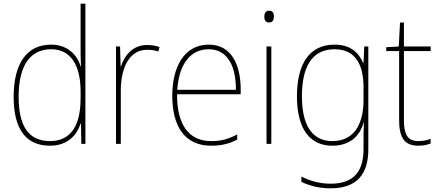

<svg xmlns="http://www.w3.org/2000/svg" viewBox="-20 -780 2379 1041"><path d="M251 10C347 10 397 -48 417 -110H419L421 0H443V-760H417V-526C417 -491 417 -457 419 -420H417C399 -482 346 -538 257 -538C127 -538 54 -438 54 -255C54 -83 118 10 251 10ZM251 -15C134 -15 81 -98 81 -255C81 -426 144 -513 258 -513C362 -513 417 -428 417 -284V-248C417 -103 367 -15 251 -15Z M777 -536C699 -536 654 -478 636 -420H634L631 -528H609V0H635V-290C635 -410 680 -510 777 -510C801 -510 820 -507 838 -501L845 -525C825 -532 802 -536 777 -536Z M1112 -538C978 -538 914 -416 914 -261C914 -100 978 10 1125 10C1181 10 1224 -1 1266 -23V-51C1214 -24 1178 -15 1125 -15C1003 -15 939 -105 940 -269H1285V-295C1285 -427 1236 -538 1112 -538ZM1112 -513C1214 -513 1260 -420 1259 -293H941C951 -438 1016 -513 1112 -513Z M1439 -722C1419 -722 1413 -706 1413 -690C1413 -673 1419 -658 1438 -658C1459 -658 1465 -672 1465 -690C1465 -706 1461 -722 1439 -722ZM1451 -528H1425V0H1451Z M1794 -538C1656 -538 1590 -431 1590 -258C1590 -79 1661 10 1782 10C1871 10 1930 -37 1951 -115H1953C1951 -75 1951 -51 1951 -15V29C1951 148 1899 216 1773 216C1709 216 1657 199 1614 177V206C1656 226 1706 241 1773 241C1919 241 1977 160 1977 29V-528H1955L1951 -438H1949C1926 -493 1882 -538 1794 -538ZM1794 -513C1912 -513 1951 -422 1951 -307V-237C1951 -132 1916 -15 1782 -15C1675 -15 1617 -97 1617 -258C1617 -415 1670 -513 1794 -513Z M2248 -15C2187 -15 2170 -55 2170 -130V-503H2315V-528H2170V-658H2149L2142 -528L2074 -524V-503H2144V-130C2144 -42 2167 10 2248 10C2277 10 2296 5 2315 -2V-27C2297 -20 2275 -15 2248 -15Z"/></svg>

Font: Noto Sans Ethiopic SemiCondensed Thin
Style: Regular
Weight: 100
Width: 4
Designer: Monotype Design Team
Foundry: Monotype Imaging Inc.
Version: Version 2.102